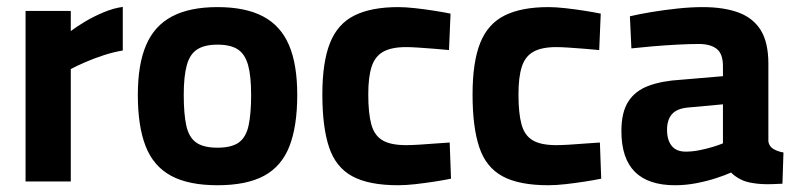

<svg xmlns="http://www.w3.org/2000/svg" viewBox="-20 -534 2343 565"><path d="M55.2 0V-501.9H188.3V-442.5Q205.4 -455.5 230.4 -470.5Q255.4 -485.4 284.7 -497.7Q313.9 -510 341.3 -513.7V-385.4Q314.9 -381.1 285.8 -371.7Q256.8 -362.3 231.3 -351.2Q205.8 -340.1 188.3 -330.9V0Z M619.9 11.1Q535.1 11.1 483.5 -16.7Q431.8 -44.6 408.7 -103.4Q385.6 -162.2 385.6 -254.9Q385.6 -344.7 410 -401.4Q434.3 -458.2 486.2 -485.6Q538.2 -513.1 619.9 -513.1Q702.5 -513.1 754.3 -485.6Q806.1 -458.2 830.4 -401.4Q854.7 -344.7 854.7 -254.9Q854.7 -162.2 831.6 -103.4Q808.6 -44.6 757.1 -16.7Q705.6 11.1 619.9 11.1ZM619.9 -99.4Q661.8 -99.4 683 -114.9Q704.2 -130.4 711.6 -164.9Q719 -199.4 719 -254.9Q719 -310.1 710.1 -342.3Q701.1 -374.6 679.9 -388.6Q658.7 -402.6 619.9 -402.6Q582 -402.6 560.3 -388.6Q538.6 -374.6 529.7 -342.2Q520.7 -309.7 520.7 -254.9Q520.7 -199.4 528.1 -164.9Q535.5 -130.4 556.9 -114.9Q578.3 -99.4 619.9 -99.4Z M1151.4 11.1Q1065.2 11.1 1016.6 -15.4Q967.9 -41.9 948.3 -100.9Q928.6 -159.9 928.6 -256.1Q928.6 -351.3 951.1 -407.6Q973.5 -463.8 1022.9 -488.4Q1072.3 -513.1 1152.1 -513.1Q1173.3 -513.1 1201.2 -510Q1229.1 -506.9 1257.4 -502.5Q1285.7 -498 1305.8 -493.9L1301.3 -386.7Q1282.4 -388.7 1258.3 -390.5Q1234.2 -392.4 1211.7 -393.9Q1189.2 -395.4 1175.2 -395.4Q1131.9 -395.4 1107.6 -381.7Q1083.4 -368.1 1073.6 -337.8Q1063.7 -307.4 1063.7 -256.1Q1063.7 -201 1072.6 -168.2Q1081.5 -135.4 1105.5 -121.2Q1129.4 -106.9 1175.2 -106.9Q1189.2 -106.9 1212 -108.2Q1234.8 -109.6 1259.6 -111.6Q1284.4 -113.6 1303.3 -114.6L1307.2 -8.2Q1287.2 -4.1 1259.3 0.3Q1231.4 4.6 1202.8 7.9Q1174.2 11.1 1151.4 11.1Z M1593.4 11.1Q1507.2 11.1 1458.6 -15.4Q1409.9 -41.9 1390.3 -100.9Q1370.6 -159.9 1370.6 -256.1Q1370.6 -351.3 1393.1 -407.6Q1415.5 -463.8 1464.9 -488.4Q1514.3 -513.1 1594.1 -513.1Q1615.3 -513.1 1643.2 -510Q1671.1 -506.9 1699.4 -502.5Q1727.7 -498 1747.8 -493.9L1743.3 -386.7Q1724.4 -388.7 1700.3 -390.5Q1676.2 -392.4 1653.7 -393.9Q1631.2 -395.4 1617.2 -395.4Q1573.9 -395.4 1549.6 -381.7Q1525.4 -368.1 1515.6 -337.8Q1505.7 -307.4 1505.7 -256.1Q1505.7 -201 1514.6 -168.2Q1523.5 -135.4 1547.5 -121.2Q1571.4 -106.9 1617.2 -106.9Q1631.2 -106.9 1654 -108.2Q1676.8 -109.6 1701.6 -111.6Q1726.4 -113.6 1745.3 -114.6L1749.2 -8.2Q1729.2 -4.1 1701.3 0.3Q1673.4 4.6 1644.8 7.9Q1616.2 11.1 1593.4 11.1Z M1966.3 11.1Q1887.8 11.1 1848.2 -28.4Q1808.6 -68 1808.6 -148.3Q1808.6 -203.8 1829 -235.4Q1849.4 -267 1888.9 -281.6Q1928.3 -296.2 1984.7 -299.4L2107.4 -309.8V-339.8Q2107.4 -375.6 2089.1 -390.1Q2070.8 -404.6 2035.9 -404.6Q2008.3 -404.6 1971.7 -402.6Q1935.1 -400.6 1899.7 -397.6Q1864.4 -394.6 1838 -391.6L1833.6 -486.1Q1859.6 -492.2 1896.2 -498.4Q1932.9 -504.5 1972.9 -508.8Q2013 -513.1 2047.4 -513.1Q2110.5 -513.1 2153.8 -496.9Q2197 -480.7 2219.1 -444.5Q2241.1 -408.2 2241.1 -346.3V-117.4Q2243.5 -103 2256.1 -95.5Q2268.8 -88 2285.5 -85.3L2282.5 6.6Q2267.4 7.3 2251.5 7.9Q2235.6 8.4 2221.7 7.6Q2207.7 6.8 2197.4 5Q2174.1 1.9 2157.7 -7Q2141.2 -15.9 2131.4 -26.3Q2114.7 -18.7 2087.8 -9.9Q2061 -1.1 2029.6 5Q1998.2 11.1 1966.3 11.1ZM1997.7 -87.8Q2017.4 -87.8 2038 -91.9Q2058.6 -95.9 2077.2 -101.6Q2095.7 -107.2 2107.4 -112.1V-227L2004.8 -217.6Q1972.3 -214.7 1957.6 -198.3Q1942.9 -181.8 1942.9 -151.9Q1942.9 -122.1 1956.5 -104.9Q1970.2 -87.8 1997.7 -87.8Z"/></svg>

Font: Cairo
Style: Regular
Weight: 400
Designer: Mohamed Gaber, Accademia di Belle Arti di Urbino
Foundry: Kief Type Foundry, Accademia di Belle Arti di Urbino
Version: Version 3.120